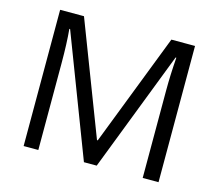

<svg xmlns="http://www.w3.org/2000/svg" viewBox="-102 -843 1106 972"><g transform="rotate(15 451.5 -357.0)"><path d="M414 0 172 -633H168Q175 -558 175 -454V0H98V-714H223L449 -125H453L681 -714H805V0H722V-460Q722 -539 729 -632H725L481 0Z"/></g></svg>

Font: Stephens Clock
Style: Regular
Weight: 400
Designer: Peter Wiegel (catfonts.de) with slight modifications by DT1.org
Version: Version 0.9.1